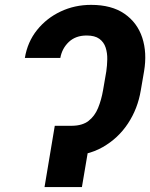

<svg xmlns="http://www.w3.org/2000/svg" viewBox="-20 -757 608 777"><path d="M220.7 -248H272Q313.5 -248.5 338.4 -267.8Q363.3 -287.1 376.7 -319.6Q390.1 -352.1 397 -391.6L410.2 -468.3Q413.6 -491.7 414.1 -517.1Q414.6 -542.5 407.5 -564.5Q400.4 -586.4 382.1 -599.9Q363.8 -613.3 330.6 -613.3Q286.1 -613.3 258.5 -587.2Q231 -561 224.1 -522.5H80.6Q91.3 -587.4 129.9 -635.5Q168.5 -683.6 225.3 -710.4Q282.2 -737.3 348.6 -737.3Q431.6 -737.3 483.6 -701.4Q535.6 -665.5 555.7 -604.5Q575.7 -543.5 563 -468.3L549.8 -391.6Q537.6 -317.4 497.8 -257.1Q458 -196.8 394.8 -161.1Q331.5 -125.5 247.6 -125.5H200.2ZM353.5 -248 311.5 0H160.2L201.7 -248Z"/></svg>

Font: Inter 17pt
Style: Bold Italic
Weight: 700
Italic angle: -9.3988°
Version: Version 4.001;git-66647c0bb